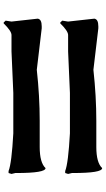

<svg xmlns="http://www.w3.org/2000/svg" viewBox="211 -1210 568 1030"><g transform="rotate(90 495.0 -695.0)"><path d="M768.6 -927.7H628.9Q496.1 -927.7 354.5 -912.1L131.8 -938.5H121.1Q83 -938.5 80.1 -917L95.7 -776.4L90.8 -745.1L100.6 -734.4H105.5Q146.5 -776.4 168 -776.4H255.9L478.5 -786.1H695.3Q855.5 -777.3 897.5 -760.7H908.2L913.1 -776.4L908.2 -796.9V-802.7Q908.2 -959 881.8 -959Q852.5 -927.7 768.6 -927.7ZM768.6 -624H628.9Q496.1 -624 354.5 -608.4L131.8 -634.8H121.1Q83 -634.8 80.1 -613.3L95.7 -472.7L90.8 -441.4L100.6 -430.7H105.5Q146.5 -472.7 168 -472.7H255.9L478.5 -482.4H695.3Q855.5 -473.6 897.5 -457H908.2L913.1 -472.7L908.2 -493.2V-499Q908.2 -655.3 881.8 -655.3Q852.5 -624 768.6 -624Z"/></g></svg>

Font: Elementary Gothic 
Style: Regular
Weight: 400
Designer: Bill Roach / W.K. Roach
Version: Version 1.00 April 18, 2012, initial release